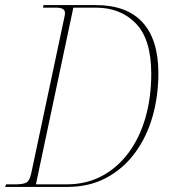

<svg xmlns="http://www.w3.org/2000/svg" viewBox="-31 -734 665 754"><path d="M-11 0 -7 -10H28Q62 -10 74 -18Q86 -26 92 -55L223 -672Q224 -676 224 -679Q224 -682 224 -684Q224 -704 189 -704H138L140 -714H345Q467 -714 529 -646Q591 -578 591 -446Q591 -358 568.5 -278Q546 -198 500.5 -135.5Q455 -73 388 -36.5Q321 0 233 0ZM230 -10Q308 -10 369.5 -43Q431 -76 474.5 -135Q518 -194 540.5 -273Q563 -352 563 -444Q563 -579 503 -641.5Q443 -704 345 -704H257L110 -10Z"/></svg>

Font: Noto Serif Display SemiCondensed Thin
Style: Italic
Weight: 100
Width: 4
Italic angle: -12°
Designer: Monotype Design Team
Foundry: Monotype Imaging Inc.
Version: Version 2.009